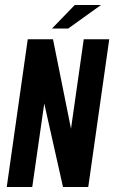

<svg xmlns="http://www.w3.org/2000/svg" viewBox="-20 -748 457 768"><path d="M7 0 91 -591H192L264 -233L315 -591H417L333 0H232L157 -334L109 0ZM188 -634 279 -728H384L253 -634Z"/></svg>

Font: Alumni Sans
Style: Bold Italic
Weight: 700
Italic angle: -8°
Designer: Robert E. Leuschke
Foundry: Robert E. Leuschke
Version: Version 1.016